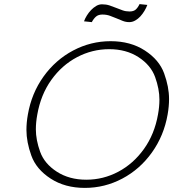

<svg xmlns="http://www.w3.org/2000/svg" viewBox="-20 -909 845 937"><path d="M394 8Q297 8 227 -37.5Q157 -83 133 -149.5Q109 -216 109 -275Q109 -311 116 -350Q134 -454 192.5 -535.5Q251 -617 337 -662.5Q423 -708 520 -708Q617 -708 687 -662.5Q757 -617 781 -551Q805 -485 805 -426Q805 -389 798 -350Q780 -247 721.5 -165Q663 -83 577 -37.5Q491 8 394 8ZM401 -32Q484 -32 557.5 -71Q631 -110 682.5 -182Q734 -254 751 -350Q758 -388 758 -423Q758 -475 737 -533Q716 -591 656 -630Q596 -669 513 -669Q430 -669 356 -630Q282 -591 230.5 -519Q179 -447 162 -350Q155 -312 155 -278Q155 -226 176 -168Q197 -110 257.5 -71Q318 -32 401 -32ZM390 -805Q395 -819 404 -833.5Q413 -848 424.5 -860Q436 -872 449.5 -880Q463 -888 478 -888Q498 -888 514.5 -882.5Q531 -877 547 -870.5Q563 -864 578.5 -858.5Q594 -853 612 -853Q632 -853 642.5 -862.5Q653 -872 661 -889L699 -885Q694 -871 685 -856Q676 -841 665 -829Q654 -817 640 -809Q626 -801 611 -801Q594 -801 579 -807Q564 -813 548.5 -819.5Q533 -826 516.5 -832Q500 -838 480 -838Q460 -838 448.5 -828Q437 -818 428 -801Z"/></svg>

Font: Fz Poppins ExtLt
Style: Italic
Weight: 200
Italic angle: -10°
Designer: Ninad Kale (Devanagari), Jonny Pinhorn (Latin)
Foundry: Indian Type Foundry
Version: Vit hóa bi Vntype.Com & FontZin.Com